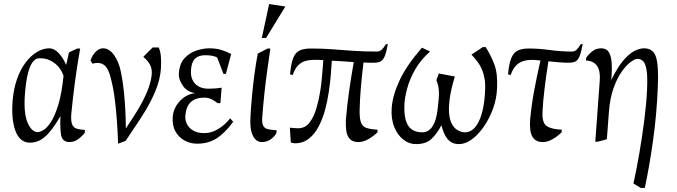

<svg xmlns="http://www.w3.org/2000/svg" viewBox="-20 -698 3335 946"><path d="M127 5Q107 5 90 -6Q73 -17 61 -41.5Q49 -66 43.5 -105.5Q38 -145 42 -201Q47 -260 63.5 -307.5Q80 -355 105.5 -389Q131 -423 161.5 -441.5Q192 -460 223 -460Q246 -460 268 -437.5Q290 -415 306 -378L320 -440L361 -459H375Q360 -376 349 -292Q338 -208 331 -134Q329 -101 335.5 -85Q342 -69 358 -64Q374 -59 398 -58V-44Q386 -28 366 -13Q346 2 323 2Q287 2 281 -33.5Q275 -69 278 -126Q248 -75 223.5 -46.5Q199 -18 176 -6.5Q153 5 127 5ZM166 -47Q177 -47 194.5 -57.5Q212 -68 231 -97Q250 -126 267 -181Q284 -236 293 -324Q280 -364 248 -387.5Q216 -411 182 -411Q172 -411 164 -409.5Q156 -408 147 -399Q130 -383 118.5 -340Q107 -297 102 -223Q97 -135 117 -91Q137 -47 166 -47Z M562 10Q560 -44 556 -102Q552 -160 545 -213.5Q538 -267 527 -308Q516 -355 500 -371.5Q484 -388 461 -388Q454 -388 447.5 -387Q441 -386 436 -384L426 -399Q433 -424 450.5 -442Q468 -460 488 -460Q518 -460 542 -426.5Q566 -393 576 -342Q585 -299 590 -250.5Q595 -202 597.5 -154.5Q600 -107 600 -65L611 -82Q637 -120 661.5 -161Q686 -202 704 -244Q722 -286 727 -326Q731 -357 719 -379Q707 -401 686 -418L732 -464H762Q770 -447 772.5 -422Q775 -397 773 -361Q769 -307 747.5 -254Q726 -201 695.5 -151Q665 -101 633 -55L599 -4Z M951 10Q919 10 890.5 -5Q862 -20 845 -49.5Q828 -79 831 -123Q835 -167 866.5 -200.5Q898 -234 942 -239Q902 -245 881 -275.5Q860 -306 861 -334Q864 -384 889 -411Q914 -438 948 -449Q982 -460 1011 -460Q1043 -460 1068.5 -452.5Q1094 -445 1119 -432L1093 -334H1081L1050 -415Q1043 -419 1028 -422.5Q1013 -426 992 -426Q958 -426 940.5 -408.5Q923 -391 921 -352Q919 -326 928 -305.5Q937 -285 957 -273Q977 -261 1007 -261Q1020 -261 1036.5 -262Q1053 -263 1072 -266L1066 -190H1052Q1038 -201 1022.5 -209Q1007 -217 986 -217Q943 -217 919.5 -194.5Q896 -172 893 -126Q892 -105 901.5 -86Q911 -67 932.5 -54.5Q954 -42 986 -42Q1023 -42 1057 -63.5Q1091 -85 1114 -115L1129 -98Q1089 -43 1047.5 -16.5Q1006 10 951 10Z M1270 2Q1241 2 1225.5 -30.5Q1210 -63 1214 -122Q1217 -176 1222 -229.5Q1227 -283 1234 -334.5Q1241 -386 1250 -434L1299 -459H1312Q1304 -404 1296 -346Q1288 -288 1282 -230.5Q1276 -173 1272 -119Q1270 -89 1278 -76.5Q1286 -64 1302.5 -61Q1319 -58 1343 -56L1342 -43Q1334 -26 1314.5 -12Q1295 2 1270 2ZM1270 -511 1306 -678 1386 -666 1291 -511Z M1413 4 1408 -69Q1416 -68 1427 -67Q1438 -66 1449 -66Q1484 -66 1505.5 -94.5Q1527 -123 1539.5 -166.5Q1552 -210 1559 -256Q1564 -289 1567.5 -332Q1571 -375 1573 -402Q1560 -403 1547.5 -403Q1535 -403 1523 -403Q1504 -403 1484.5 -397.5Q1465 -392 1449 -376Q1433 -360 1422 -328L1409 -332Q1414 -386 1425 -413Q1436 -440 1457 -449.5Q1478 -459 1511 -459Q1571 -459 1620.5 -455Q1670 -451 1721.5 -447.5Q1773 -444 1837 -444Q1851 -444 1861 -453.5Q1871 -463 1881 -480L1891 -481Q1884 -442 1876 -422Q1868 -402 1855.5 -395.5Q1843 -389 1822 -389Q1809 -389 1796.5 -389Q1784 -389 1771 -390Q1763 -325 1758 -266.5Q1753 -208 1752 -158Q1751 -115 1758.5 -94.5Q1766 -74 1786 -67.5Q1806 -61 1840 -59V-46Q1820 -27 1795 -12.5Q1770 2 1746 2Q1717 2 1703 -14Q1689 -30 1686 -55.5Q1683 -81 1684 -107Q1690 -179 1700.5 -252Q1711 -325 1723 -392Q1695 -394 1668 -396Q1641 -398 1615 -399Q1613 -369 1610 -330.5Q1607 -292 1600 -246Q1594 -203 1582 -158Q1570 -113 1550.5 -75.5Q1531 -38 1502 -15Q1473 8 1434 8Q1429 8 1423.5 7Q1418 6 1413 4Z M2029 12Q1996 12 1967.5 -10Q1939 -32 1922.5 -72.5Q1906 -113 1910 -168Q1915 -230 1949.5 -303.5Q1984 -377 2059 -463L2099 -444Q2053 -404 2026 -356.5Q1999 -309 1987 -265Q1975 -221 1973 -190Q1970 -142 1978 -110Q1986 -78 2006.5 -62Q2027 -46 2061 -46Q2080 -46 2095 -57.5Q2110 -69 2120.5 -93.5Q2131 -118 2136 -158Q2140 -191 2142 -215Q2144 -239 2141.5 -260Q2139 -281 2130 -303L2142 -336L2221 -321Q2210 -285 2202 -248Q2194 -211 2192 -167Q2191 -121 2203 -94.5Q2215 -68 2234 -57Q2253 -46 2270 -46Q2314 -46 2340 -101.5Q2366 -157 2370 -250Q2372 -285 2367.5 -310.5Q2363 -336 2354.5 -356Q2346 -376 2333 -393.5Q2320 -411 2303 -429L2359 -466H2373Q2398 -427 2415.5 -381Q2433 -335 2429 -262Q2427 -212 2409.5 -163.5Q2392 -115 2364.5 -75Q2337 -35 2305 -11.5Q2273 12 2241 12Q2207 12 2186.5 -11.5Q2166 -35 2155 -81Q2132 -38 2105.5 -13Q2079 12 2029 12Z M2655 2Q2625 2 2610.5 -14.5Q2596 -31 2593 -56.5Q2590 -82 2592 -109Q2599 -183 2613 -257.5Q2627 -332 2643 -400Q2629 -402 2617 -402.5Q2605 -403 2597 -403Q2579 -403 2559.5 -397.5Q2540 -392 2523.5 -376Q2507 -360 2496 -328L2483 -332Q2488 -385 2499.5 -412.5Q2511 -440 2532 -449.5Q2553 -459 2585 -459Q2635 -459 2689.5 -451.5Q2744 -444 2798 -444Q2812 -444 2821.5 -453.5Q2831 -463 2841 -480L2851 -481Q2844 -442 2836 -422Q2828 -402 2816 -395.5Q2804 -389 2783 -389Q2762 -389 2735 -391Q2708 -393 2682 -396Q2671 -327 2663 -260.5Q2655 -194 2653 -148Q2650 -93 2673.5 -77Q2697 -61 2748 -59L2747 -46Q2728 -27 2703 -12.5Q2678 2 2655 2Z M3137 228 3101 206Q3116 139 3130 57.5Q3144 -24 3154.5 -106Q3165 -188 3168 -255Q3171 -318 3166 -351Q3161 -384 3149.5 -396Q3138 -408 3120 -408Q3109 -408 3088 -393Q3067 -378 3044 -346Q3021 -314 3003 -264Q2985 -214 2980 -144L2970 -12L2926 0H2913L2935 -300Q2939 -348 2922 -373Q2905 -398 2867 -400L2868 -413Q2879 -430 2898 -445Q2917 -460 2942 -460Q2968 -460 2979.5 -441.5Q2991 -423 2993.5 -391Q2996 -359 2993 -318L2992 -304Q3022 -366 3051 -400Q3080 -434 3106 -447Q3132 -460 3153 -460Q3199 -460 3212.5 -416Q3226 -372 3221 -268Q3216 -138 3198 -8.5Q3180 121 3157 228Z"/></svg>

Font: Ancizar Serif Light
Style: Italic
Weight: 300
Italic angle: -4°
Designer: Cesar Puertas, Viviana Monsalve, Julian Moncada, Julian Prieto, Jose Castro, Felipe Aragon, Mariel Hernandez, Sara Alarc
Version: Version 8.100